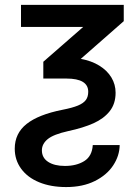

<svg xmlns="http://www.w3.org/2000/svg" viewBox="-20 -550 564 781"><path d="M483.4 -530.3V-463.9L308.6 -310.5Q352.1 -302.7 384 -283Q416 -263.2 433.1 -234.9Q450.2 -206.5 450.2 -172.9Q450.2 -127.9 426.3 -97.7Q402.3 -67.4 360.4 -48.6Q318.4 -29.8 256.8 -16.6Q197.3 -3.4 173.8 16.1Q150.4 35.6 150.4 61.5Q150.4 91.8 175.8 108.4Q201.2 125 244.1 125Q291 125 322.8 105.2Q354.5 85.4 357.4 40H466.8Q466.3 83.5 440.4 122.8Q414.6 162.1 365.5 186.5Q316.4 210.9 249 210.9Q186.5 210.9 139.2 191.4Q91.8 171.9 65.9 136.2Q40 100.6 40 54.7Q40 -7.3 88.1 -45.7Q136.2 -84 234.4 -103.5Q274.4 -111.3 296.9 -120.6Q319.3 -129.9 329.1 -143.1Q338.9 -156.2 338.9 -176.8Q338.9 -230.5 250 -230.5H156.2V-298.8L318.4 -440.4H65.4V-530.3Z"/></svg>

Font: Pretendard JP Medium
Style: Regular
Weight: 500
Designer: Base glyphs from Inter by Rasmus Andersson; Hangeul glyphs from Noto Sans CJK(Source Han Sans) by Jang Soo-young and Kan
Foundry: Kil Hyung-jin
Version: Version 1.309